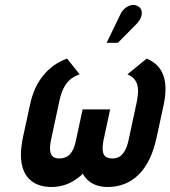

<svg xmlns="http://www.w3.org/2000/svg" viewBox="-20 -734 681 767"><path d="M566 -500 489 -437Q508 -429 518.5 -415.5Q529 -402 531 -380.5Q533 -359 526 -325L494 -176Q488 -147 478 -130.5Q468 -114 456 -107.5Q444 -101 430 -101Q415 -101 404.5 -106.5Q394 -112 391 -128.5Q388 -145 394 -176L420 -297H310L284 -176Q278 -145 267.5 -128.5Q257 -112 244 -106.5Q231 -101 216 -101Q202 -101 192.5 -107.5Q183 -114 180.5 -130.5Q178 -147 184 -176L216 -325Q223 -359 233.5 -380.5Q244 -402 259.5 -415.5Q275 -429 298 -437L248 -500Q192 -480 153.5 -433.5Q115 -387 100 -316L72 -187Q58 -120 67.5 -76Q77 -32 107.5 -9.5Q138 13 186 13Q209 13 231 7Q253 1 273 -11Q293 -23 311 -40Q320 -23 334.5 -11Q349 1 368.5 7Q388 13 410 13Q484 13 534.5 -37Q585 -87 606 -187L634 -316Q649 -387 632.5 -433Q616 -479 566 -500ZM525 -638Q537 -650 542.5 -663.5Q548 -677 546 -689Q544 -701 533 -708Q519 -717 504.5 -713.5Q490 -710 479 -700.5Q468 -691 462 -679L406 -563H451Z"/></svg>

Font: Advent Pro
Style: Bold Italic
Weight: 700
Italic angle: -12°
Designer: VivaRado, Andreas Kalpakidis
Foundry: VivaRado, Andreas Kalpakidis
Version: Version 3.000